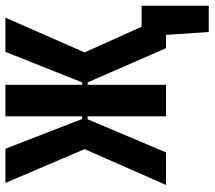

<svg xmlns="http://www.w3.org/2000/svg" viewBox="-60 -558 772 691"><g transform="rotate(-90 325.5 -212.0)"><path d="M5.9 0 134.8 -293 13.2 -578.1H136.2L243.2 -301.8H252.9V-578.1H366.2V-301.8H375L484.9 -578.1H607.9L482.9 -293L575.2 -87.9H650.9V153.8H556.2L545.9 0H498L375 -282.2H366.2V0H252.9V-282.2H242.2L123 0Z"/></g></svg>

Font: Oswald Medium
Style: Regular
Weight: 500
Designer: Vernon Adams
Foundry: Vernon Adams
Version: Version 4.103